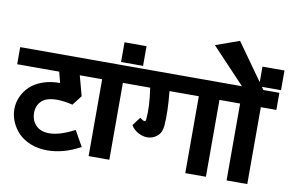

<svg xmlns="http://www.w3.org/2000/svg" viewBox="-126 -1097 1944 1279"><g transform="rotate(10 845.5 -457.5)"><path d="M-35.2 -632.8H504.9V-517.1H388.2L424.8 -381.8L374 -315.9Q314.5 -330.1 268.1 -330.1Q196.8 -330.1 164.3 -299.1Q131.8 -268.1 131.8 -217.8Q131.8 -167.5 163.6 -134.3Q195.3 -101.1 253.9 -101.1Q324.7 -101.1 424.8 -153.8L483.9 -48.8Q371.1 13.2 259.8 13.2Q198.7 13.2 148.2 -6.8Q97.7 -26.9 65.4 -60.1Q33.2 -93.3 15.6 -134.8Q-2 -176.3 -2 -220.2Q-2 -263.2 15.4 -302.7Q32.7 -342.3 65.2 -374Q97.7 -405.8 150.1 -424.8Q202.6 -443.8 268.1 -443.8L249 -517.1H-35.2Z M539.6 2.9V-517.1H434.6V-632.8H784.7V-517.1H679.7V2.9Z M643.6 -651.9V-785.2H792.5V-651.9Z M747.1 -632.8H1438V-517.1H1333V2.9H1193.4V-517.1H995.1Q1009.3 -375 1001.5 -283.2Q997.6 -236.3 968.3 -212.2Q939 -188 901.4 -188Q870.1 -188 839.1 -205.3Q808.1 -222.7 791 -251L834 -308.1Q856.9 -291 866.2 -291Q873.5 -291 875 -303.2Q883.8 -390.1 864.3 -517.1H747.1Z M1472.7 2.9V-517.1H1367.7V-632.8H1464.8L1239.7 -871.1L1399.9 -928.2L1609.9 -632.8H1717.8V-517.1H1612.8V2.9Z M1576.7 -651.9V-785.2H1725.6V-651.9Z"/></g></svg>

Font: LT Superior
Style: Bold
Weight: 400
Designer: Daniel Lyons
Foundry: LyonsType
Version: Version 1.000